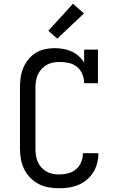

<svg xmlns="http://www.w3.org/2000/svg" viewBox="-20 -1001 640 1029"><path d="M297 8Q269 8 240.5 3Q212 -2 187 -15Q162 -28 142 -48.5Q122 -69 109.5 -94.5Q97 -120 92 -148Q87 -176 87 -205V-530Q87 -557 90.5 -583.5Q94 -610 104 -635Q114 -660 131 -681.5Q148 -703 170.5 -717Q193 -731 219 -737Q245 -743 272 -743Q295 -743 318.5 -739Q342 -735 363 -725.5Q384 -716 401.5 -700.5Q419 -685 431 -665V-735H505V-555H431Q431 -580 421.5 -603.5Q412 -627 393 -642.5Q374 -658 349.5 -663.5Q325 -669 300 -669Q282 -669 264 -665.5Q246 -662 230.5 -653.5Q215 -645 202.5 -631Q190 -617 182.5 -600.5Q175 -584 172.5 -566Q170 -548 170 -530V-205Q170 -187 172.5 -169Q175 -151 182 -134.5Q189 -118 201 -104.5Q213 -91 228.5 -82Q244 -73 261.5 -69.5Q279 -66 297 -66Q321 -66 344.5 -72Q368 -78 386.5 -93Q405 -108 414.5 -131Q424 -154 424 -177V-180H507V-176Q507 -150 500 -124Q493 -98 479 -76Q465 -54 444.5 -37Q424 -20 400 -10Q376 0 349.5 4Q323 8 297 8ZM287 -794 239 -836 371 -981 430 -929Z"/></svg>

Font: Iosevka Etoile
Style: Regular
Weight: 400
Designer: Belleve Invis
Foundry: Belleve Invis
Version: Version 33.2.4